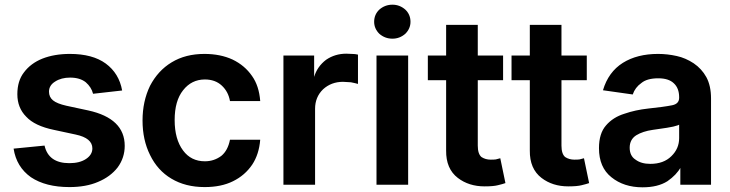

<svg xmlns="http://www.w3.org/2000/svg" viewBox="-20 -785 3113 819"><path d="M377 -385Q370 -413 346 -434Q321 -454 279 -454Q241 -454 215 -437Q189 -421 189 -394Q189 -371 206 -357Q223 -343 263 -334L356 -314Q512 -280 512 -163Q512 -112 482 -71Q451 -31 398 -9Q347 13 276 13Q175 13 112 -29Q50 -73 38 -151L170 -164Q187 -89 276 -89Q320 -89 347 -107Q374 -125 374 -152Q374 -196 303 -211L210 -231Q128 -248 92 -287Q54 -325 54 -383Q54 -440 82 -476Q111 -515 161 -535Q212 -555 278 -555Q375 -555 431 -514Q488 -472 501 -399Z M711 -23Q652 -58 620 -124Q588 -188 588 -271Q588 -353 620 -419Q654 -484 712 -519Q771 -555 852 -555Q920 -555 972 -531Q1024 -506 1055 -461Q1085 -419 1090 -354H961Q954 -394 926 -420Q898 -446 854 -446Q797 -446 761 -400Q725 -355 725 -273Q725 -191 761 -143Q795 -97 854 -97Q893 -97 924 -120Q952 -143 961 -189H1090Q1085 -127 1056 -83Q1025 -37 974 -12Q924 13 853 13Q771 13 711 -23Z M1320 -548V-457Q1333 -501 1371 -530Q1409 -556 1457 -556Q1472 -556 1481 -555Q1495 -555 1507 -552V-427Q1497 -430 1477 -434Q1453 -436 1443 -436Q1393 -436 1358 -404Q1324 -371 1324 -321V3H1189V-548Z M1721 -548V3H1586V-548ZM1598 -641Q1576 -663 1576 -692Q1576 -723 1598 -744Q1622 -765 1654 -765Q1685 -765 1709 -744Q1731 -723 1731 -692Q1731 -663 1709 -641Q1685 -620 1654 -620Q1622 -620 1598 -641Z M2018 -443V-164Q2018 -128 2034 -115Q2051 -104 2073 -104Q2088 -104 2095 -105L2114 -110L2136 -4Q2125 0 2104 5Q2085 10 2047 10Q1980 10 1933 -26Q1882 -65 1883 -143V-443H1805V-548H1883V-679H2018V-548H2126V-443Z M2375 -443V-164Q2375 -128 2391 -115Q2408 -104 2430 -104Q2445 -104 2452 -105L2471 -110L2493 -4Q2482 0 2461 5Q2442 10 2404 10Q2337 10 2290 -26Q2239 -65 2240 -143V-443H2162V-548H2240V-679H2375V-548H2483V-443Z M2588 -29Q2535 -71 2535 -153Q2535 -216 2565 -250Q2595 -285 2644 -300Q2690 -316 2745 -322Q2812 -329 2847 -336Q2877 -342 2877 -368V-370Q2877 -409 2854 -430Q2832 -451 2788 -451Q2740 -451 2716 -431Q2689 -412 2679 -382L2552 -400Q2575 -478 2637 -517Q2698 -555 2787 -555Q2827 -555 2867 -546Q2904 -538 2939 -515Q2973 -492 2993 -456Q3013 -419 3013 -365V3H2882V-72H2884Q2866 -39 2827 -12Q2786 14 2721 14Q2641 14 2588 -29ZM2844 -119Q2877 -151 2877 -196V-253Q2875 -251 2852 -245Q2822 -239 2805 -237Q2781 -233 2764 -231Q2722 -225 2694 -208Q2666 -190 2666 -155Q2666 -120 2691 -104Q2715 -86 2754 -86Q2811 -86 2844 -119Z"/></svg>

Font: Sinter Bold
Style: Regular
Weight: 700
Foundry: Adobe & rsms
Version: Version 1.000